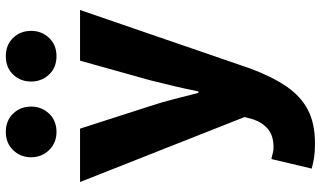

<svg xmlns="http://www.w3.org/2000/svg" viewBox="-236 -622 1077 644"><g transform="rotate(-90 302.0 -299.5)"><path d="M143 219Q115 219 96 216Q77 213 59 208L91 73Q99 74 109 77Q119 80 129 80Q170 80 192 61Q214 42 224 12L232 -17L14 -569H193L269 -333Q282 -294 292 -254Q302 -214 313 -172H318Q326 -213 335.5 -253Q345 -293 355 -333L421 -569H591L395 1Q368 74 335 122.5Q302 171 256.5 195Q211 219 143 219ZM182 -648Q145 -648 121 -673Q97 -698 97 -733Q97 -769 121 -793.5Q145 -818 182 -818Q220 -818 243.5 -793.5Q267 -769 267 -733Q267 -698 243.5 -673Q220 -648 182 -648ZM436 -648Q398 -648 374.5 -673Q351 -698 351 -733Q351 -769 374.5 -793.5Q398 -818 436 -818Q474 -818 497.5 -793.5Q521 -769 521 -733Q521 -698 497.5 -673Q474 -648 436 -648Z"/></g></svg>

Font: Noto Sans TC Thin Black
Style: Regular
Weight: 900
Version: Version 2.004-H2;hotconv 1.0.118;makeotfexe 2.5.65603